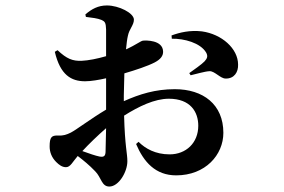

<svg xmlns="http://www.w3.org/2000/svg" viewBox="-20 -608 1040 704"><path d="M610 -466C655 -467 715 -451 736 -415C743 -402 740 -394 730 -383C721 -373 688 -350 674 -340L679 -332C697 -336 730 -346 748 -347C767 -348 788 -320 807 -320C839 -319 854 -344 853 -371C853 -430 793 -483 720 -493C676 -498 639 -489 609 -478ZM240 -122C224 -114 212 -110 193 -111C169 -112 162 -105 162 -71C162 -51 169 -31 186 -14C197 -3 208 5 222 5C238 5 246 -14 265 -36C286 -20 307 -3 329 20C352 43 352 76 381 76C415 76 447 23 447 -17C447 -46 438 -71 435 -184C489 -218 547 -246 599 -246C679 -246 707 -197 707 -147C707 -84 662 -42 602 -42C550 -42 513 -63 488 -88L479 -80C507 -14 550 35 626 35C733 35 799 -40 799 -121C799 -225 725 -281 621 -281C550 -281 492 -263 434 -237V-258L436 -339C477 -351 522 -366 547 -379C568 -390 579 -403 578 -420C576 -462 514 -460 505 -459C497 -459 480 -444 442 -427C444 -447 446 -465 449 -477C454 -502 471 -516 471 -536C471 -560 416 -588 372 -588C340 -588 316 -575 293 -555L295 -546C319 -543 337 -541 352 -535C365 -529 368 -525 369 -500V-402C338 -393 304 -386 279 -385C246 -384 225 -392 191 -424L181 -418C201 -333 241 -310 292 -310C313 -310 343 -315 369 -321V-272V-206C315 -174 261 -133 240 -122ZM369 -138 367 -50C366 -37 362 -31 345 -34C330 -37 307 -45 282 -54C305 -79 338 -111 369 -138Z"/></svg>

Font: Noto Serif CJK KR
Style: Bold
Weight: 700
Designer: Ryoko NISHIZUKA 西塚涼子 (kana & ideographs); Frank Grießhammer (Latin, Greek & Cyrillic); Wenlong ZHANG 张文龙 (bopomofo); San
Foundry: Adobe
Version: Version 2.001;hotconv 1.1.0;makeotfexe 2.6.0